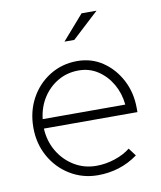

<svg xmlns="http://www.w3.org/2000/svg" viewBox="-81 -771 711 847"><g transform="rotate(-10 274.5 -348.0)"><path d="M290 10Q222 10 166 -24Q110 -58 77.5 -116Q45 -174 45 -246Q45 -318 76.5 -376Q108 -434 163 -468Q218 -502 286 -502Q350 -502 400 -468Q450 -434 479.5 -377.5Q509 -321 509 -252V-234H90Q93 -177 120 -131.5Q147 -86 191.5 -59Q236 -32 290 -32Q332 -32 373 -45.5Q414 -59 443 -82L469 -47Q429 -18 384 -4Q339 10 290 10ZM92 -276H462Q457 -327 433 -368.5Q409 -410 371 -435Q333 -460 285 -460Q234 -460 192.5 -436Q151 -412 124.5 -370.5Q98 -329 92 -276ZM246 -596 342 -706H409L290 -596Z"/></g></svg>

Font: Red Hat Display
Style: Regular
Weight: 300
Designer: Pentagram, MCKL
Foundry: Pentagram, MCKL
Version: Version 1.023